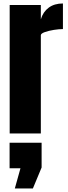

<svg xmlns="http://www.w3.org/2000/svg" viewBox="-20 -761 387 1095"><path d="M35.2 0V-732.4H212.9V-650.9Q225.6 -693.4 257.8 -717.3Q290 -741.2 338.9 -741.2V-595.2Q317.4 -595.2 287.6 -590.6Q257.8 -585.9 235.4 -577.9Q212.9 -569.8 212.9 -560.1V0ZM64.5 314 96.7 198.7H34.7V53.2H217.3V194.3L167.5 314Z"/></svg>

Font: Anton SC
Style: Regular
Weight: 400
Designer: Vernon Adams
Foundry: Vernon Adams
Version: Version 2.116; ttfautohint (v1.8.4.7-5d5b)